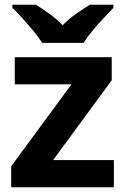

<svg xmlns="http://www.w3.org/2000/svg" viewBox="-20 -786 528 806"><path d="M458 0H27V-88L280 -432H42V-546H449V-449L203 -114H458ZM157 -606Q143 -629 120.5 -656Q98 -683 74.5 -709Q51 -735 32 -753V-766H131Q157 -750 187 -728.5Q217 -707 243 -680Q269 -707 300 -728.5Q331 -750 357 -766H456V-753Q438 -735 414 -709Q390 -683 367.5 -656Q345 -629 331 -606Z"/></svg>

Font: Noto Sans Lisu
Style: Regular
Weight: 400
Designer: Monotype Design Team. David Williams.
Foundry: Monotype Imaging Inc.
Version: Version 2.102